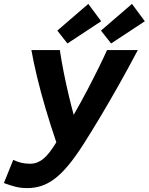

<svg xmlns="http://www.w3.org/2000/svg" viewBox="-53 -950 763 985"><path d="M87 15Q53 15 24.5 7.5Q-4 0 -33 -11L15 -130Q35 -120 56 -115Q77 -110 102 -110Q138 -110 168.5 -134.5Q199 -159 236 -220Q206 -308 181 -392.5Q156 -477 137.5 -554Q119 -631 108 -693H254Q262 -639 274 -578.5Q286 -518 299.5 -461.5Q313 -405 325 -361Q362 -425 395.5 -489Q429 -553 455.5 -607Q482 -661 496 -693H654Q599 -589 552.5 -507Q506 -425 464 -354.5Q422 -284 377 -213Q335 -147 298.5 -103Q262 -59 227.5 -33Q193 -7 158.5 4Q124 15 87 15ZM293 -727 241 -793 400 -930 466 -841ZM517 -727 465 -793 624 -930 690 -841Z"/></svg>

Font: Ubuntu Sans Mono
Style: Bold Italic
Weight: 700
Italic angle: -13.5°
Monospace: yes
Designer: Dalton Maag Ltd
Foundry: Dalton Maag Ltd
Version: Version 1.006